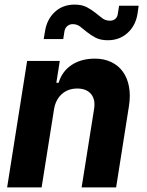

<svg xmlns="http://www.w3.org/2000/svg" viewBox="-20 -815 640 835"><path d="M98 -550H240L225 -455H235Q250 -505 291.5 -532.5Q333 -560 393 -560Q433 -560 464 -545Q495 -530 514.5 -503Q534 -476 541 -438Q548 -400 541 -355L485 0H335L389 -340Q396 -382 376 -406Q356 -430 316 -430Q276 -430 249 -406Q222 -382 215 -340L161 0H11ZM458 -725Q472 -725 481 -732.5Q490 -740 492 -753L498 -790H583L578 -755Q570 -704 535 -672Q500 -640 449 -640Q417 -640 396 -651Q375 -662 359 -675Q343 -688 329 -699Q315 -710 296 -710Q282 -710 272 -701Q262 -692 260 -677L255 -645H170L176 -680Q184 -731 218.5 -763Q253 -795 304 -795Q336 -795 357 -784Q378 -773 394 -760Q410 -747 424.5 -736Q439 -725 458 -725Z"/></svg>

Font: JetBrains Mono ExtraBold
Style: Italic
Weight: 800
Designer: Philipp Nurullin, Konstantin Bulenkov
Foundry: JetBrains
Version: Version 1.000; ttfautohint (v1.8.3)